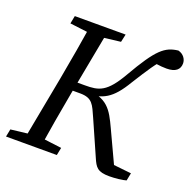

<svg xmlns="http://www.w3.org/2000/svg" viewBox="-127 -808 940 941"><g transform="rotate(20 343.5 -337.5)"><path d="M446 -53C465 -9 477 10 539 10C567 10 607 6 626 0L634 -40L522 -52L550 -33L466 -213C426 -299 400 -348 281 -354L291 -330C379 -338 423 -355 486 -461C539 -545 560 -579 609 -633L531 -595C551 -588 588 -582 622 -582C669 -582 690 -602 690 -633C690 -655 675 -678 647 -685C579 -677 542 -647 451 -489C386 -376 347 -368 274 -368H191L182 -323H266C331 -323 340 -292 367 -232L446 -53ZM-3 0H262L270 -40L151 -55H133L5 -40L-3 0ZM82 0H172C188 -103 206 -207 225 -310L293 -670H203C187 -567 169 -463 150 -360L82 0ZM104 -629 225 -614H244L368 -629L377 -670H112L104 -629Z"/></g></svg>

Font: Source Serif 4 Variable
Style: Italic
Weight: 400
Italic angle: -12°
Designer: Frank Grießhammer
Foundry: Adobe Systems Incorporated
Version: Version 4.004;hotconv 1.0.116;makeotfexe 2.5.65601